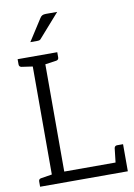

<svg xmlns="http://www.w3.org/2000/svg" viewBox="-100 -992 735 1054"><g transform="rotate(-10 267.5 -464.5)"><path d="M525 -151V0H36V-29Q36 -43 49 -45L111 -55V-657L49 -666Q36 -669 36 -682V-711H257V-682Q257 -669 244 -666L181 -657V-59H467L476 -138Q479 -151 492 -151ZM198 -911Q204 -921 211.5 -925Q219 -929 232 -929H295L183 -802Q178 -795 173 -793Q168 -791 159 -791H121Z"/></g></svg>

Font: Aleo Light
Style: Regular
Weight: 300
Designer: Alessio Laiso
Foundry: Alessio Laiso
Version: Version 2.000